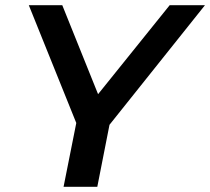

<svg xmlns="http://www.w3.org/2000/svg" viewBox="-20 -720 810 740"><path d="M402 -239 355 0H225L274 -246L91 -700H220L358 -357L634 -700H770Z"/></svg>

Font: Montserrat Alternates SemiBold
Style: Italic
Weight: 600
Italic angle: -11.3°
Designer: Julieta Ulanovsky
Foundry: Julieta Ulanovsky
Version: Version 7.200